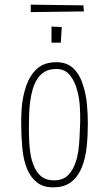

<svg xmlns="http://www.w3.org/2000/svg" viewBox="-20 -794 467 824"><path d="M208 10Q166 10 139.5 -10.5Q113 -31 98 -65Q81 -104 76 -156.5Q71 -209 71 -264Q71 -294 72.5 -322.5Q74 -351 79.5 -377.5Q85 -404 93 -427Q109 -472 139.5 -499.5Q170 -527 222 -527Q269 -527 297 -498.5Q325 -470 338 -423Q349 -389 353 -348Q357 -307 357 -263Q357 -211 352 -163.5Q347 -116 332 -78Q322 -52 305 -31.5Q288 -11 264.5 -0.5Q241 10 208 10ZM211 -20Q250 -20 272 -42Q294 -64 305 -99Q313 -122 316.5 -149Q320 -176 321.5 -206Q323 -236 324 -267Q325 -302 322.5 -339Q320 -376 311 -407Q301 -446 279.5 -472Q258 -498 222 -498Q194 -498 174.5 -487.5Q155 -477 142 -458Q129 -439 121 -413Q114 -390 110 -362Q106 -334 105 -304Q104 -274 104 -244Q104 -214 105.5 -184.5Q107 -155 111.5 -129.5Q116 -104 125 -83Q136 -54 157 -37Q178 -20 211 -20ZM112 -742V-774L338 -771L340 -745ZM201 -611V-680L245 -678L241 -611Z"/></svg>

Font: Truculenta Thin
Style: Regular
Weight: 250
Version: Version 1.002